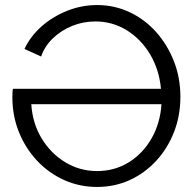

<svg xmlns="http://www.w3.org/2000/svg" viewBox="-20 -735 777 761"><path d="M365 6Q295 6 234 -21.5Q173 -49 127 -98Q81 -147 55 -211.5Q29 -276 29 -350Q29 -360 29.5 -369Q30 -378 31 -383H618Q611 -459 575 -519.5Q539 -580 482.5 -615Q426 -650 358 -650Q310 -650 266.5 -632.5Q223 -615 190 -583.5Q157 -552 143 -511L77 -541Q101 -592 145.5 -631Q190 -670 247 -692.5Q304 -715 365 -715Q433 -715 493 -687Q553 -659 598 -609Q643 -559 669 -493Q695 -427 695 -351Q695 -276 669.5 -211Q644 -146 598.5 -97Q553 -48 493.5 -21Q434 6 365 6ZM365 -57Q434 -57 490 -91.5Q546 -126 580.5 -186Q615 -246 620 -322H104Q109 -246 145 -186.5Q181 -127 238.5 -92Q296 -57 365 -57Z"/></svg>

Font: Raleway
Style: Regular
Weight: 400
Designer: Matt McInerney, Pablo Impallari, Rodrigo Fuenzalida
Foundry: Matt McInerney, Pablo Impallari, Rodrigo Fuenzalida
Version: Version 4.101;RELEASE